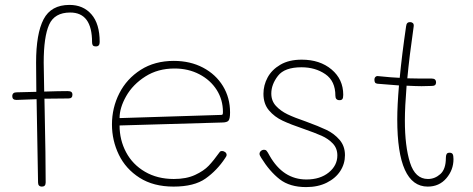

<svg xmlns="http://www.w3.org/2000/svg" viewBox="-20 -760 1927 782"><path d="M386 -589Q386 -571 371 -571Q361 -571 358 -575.5Q355 -580 355 -588Q355 -709 266 -709Q202 -709 180 -659.5Q158 -610 158 -505L160 -387Q220 -389 255 -389Q266 -389 270.5 -385.5Q275 -382 275 -374Q275 -359 259 -359L161 -358L162 -308Q166 -120 166 -17Q166 0 151 0Q135 0 135 -17L129 -356L47 -353Q30 -353 30 -368Q30 -384 48 -384Q70 -384 128 -386L127 -505Q127 -623 157.5 -681.5Q188 -740 263 -740Q319 -740 352.5 -701.5Q386 -663 386 -589Z M436 -253Q436 -321 466 -380Q496 -439 553 -475.5Q610 -512 688 -512Q755 -512 807 -484.5Q859 -457 888 -409.5Q917 -362 917 -302Q917 -277 911 -269Q905 -261 883 -261L467 -249Q467 -190 493.5 -140Q520 -90 570.5 -60.5Q621 -31 688 -31Q739 -31 774.5 -47.5Q810 -64 830 -85Q850 -106 875 -141Q878 -145 884 -145Q891 -145 897 -140.5Q903 -136 903 -129Q903 -124 897 -116Q864 -66 817.5 -33Q771 0 687 0Q605 0 548.5 -36Q492 -72 464 -130Q436 -188 436 -253ZM881 -292Q885 -292 886.5 -294Q888 -296 888 -304Q888 -354 862.5 -394Q837 -434 792 -457.5Q747 -481 691 -481Q623 -481 572 -448.5Q521 -416 494 -368.5Q467 -321 467 -279Z M1044 -117Q1037 -128 1037 -133Q1037 -140 1042.5 -145Q1048 -150 1056 -150Q1062 -150 1066 -145.5Q1070 -141 1078 -126Q1133 -29 1228 -29Q1284 -29 1319 -57.5Q1354 -86 1354 -127Q1354 -156 1335.5 -175.5Q1317 -195 1290 -207Q1263 -219 1217 -235Q1164 -253 1131 -268.5Q1098 -284 1075.5 -310.5Q1053 -337 1053 -378Q1053 -413 1070 -444.5Q1087 -476 1122 -496.5Q1157 -517 1209 -517Q1283 -517 1330.5 -477Q1378 -437 1378 -374Q1378 -361 1374.5 -356.5Q1371 -352 1363 -352Q1346 -352 1346 -370Q1346 -430 1305 -458Q1264 -486 1208 -486Q1139 -486 1112 -451Q1085 -416 1085 -379Q1085 -349 1104 -328.5Q1123 -308 1151 -294.5Q1179 -281 1226 -265Q1278 -246 1309.5 -231Q1341 -216 1363 -190.5Q1385 -165 1385 -128Q1385 -93 1366 -63.5Q1347 -34 1311 -16Q1275 2 1227 2Q1160 2 1119 -30Q1078 -62 1044 -117Z M1827 -112Q1827 -68 1798 -34Q1769 0 1722 0Q1598 0 1598 -274Q1598 -330 1605 -412Q1548 -416 1517 -419Q1510 -420 1507.5 -424Q1505 -428 1505 -435Q1505 -443 1509.5 -447Q1514 -451 1520 -450Q1578 -444 1608 -443Q1617 -537 1634 -653Q1635 -662 1639 -666Q1643 -670 1650 -670Q1657 -670 1661.5 -666Q1666 -662 1665 -653Q1647 -528 1639 -441Q1671 -440 1739 -440Q1756 -440 1756 -424Q1756 -410 1739 -410L1697 -409Q1678 -409 1636 -411Q1629 -324 1629 -269Q1629 -164 1650 -97.5Q1671 -31 1723 -31Q1751 -31 1773.5 -51Q1796 -71 1796 -117Q1796 -127 1799 -132.5Q1802 -138 1811 -138Q1820 -138 1823.5 -132.5Q1827 -127 1827 -112Z"/></svg>

Font: Mali ExtraLight
Style: Regular
Weight: 275
Version: Version 1.000; ttfautohint (v1.6)